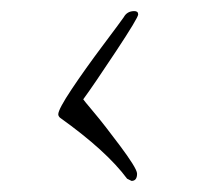

<svg xmlns="http://www.w3.org/2000/svg" viewBox="-20 -462 358 346"><path d="M85 -256Q85 -265 109 -301Q133 -337 166 -381Q199 -425 203 -431Q209 -442 222 -442Q229 -442 229 -436Q229 -430 189 -369.5Q149 -309 130 -283Q132 -280 145.5 -264Q159 -248 171 -232.5Q183 -217 196.5 -199Q210 -181 218.5 -167.5Q227 -154 227 -149Q227 -136 217 -136L209 -140Q172 -190 88 -250Q85 -253 85 -256Z"/></svg>

Font: Bilbo Swash Caps
Style: Regular
Weight: 400
Designer: Robert E. Leuschke
Foundry: Robert E. Leuschke
Version: Version 1.002